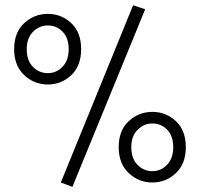

<svg xmlns="http://www.w3.org/2000/svg" viewBox="-20 -688 758 729"><path d="M161.6 -591.3Q129.4 -591.3 105.5 -567.4Q81.5 -543.5 81.5 -501.5Q81.5 -458 105.2 -434.1Q128.9 -410.2 161.6 -410.2Q193.8 -410.2 217.3 -434.3Q240.7 -458.5 240.7 -501.5Q240.7 -544.4 217.5 -567.9Q194.3 -591.3 161.6 -591.3ZM161.6 -367.2Q109.9 -367.2 71.8 -402.8Q33.7 -438.5 33.7 -501.5Q33.7 -564.9 71.8 -600.1Q109.9 -635.3 161.6 -635.3Q213.4 -635.3 250.7 -600.1Q288.1 -564.9 288.1 -501.5Q288.1 -438 250.5 -402.6Q212.9 -367.2 161.6 -367.2ZM485.4 -668 531.2 -652.8 254.9 21.5 210.9 4.9ZM558.6 -219.2Q526.4 -219.2 502.4 -195.3Q478.5 -171.4 478.5 -129.4Q478.5 -85.9 502.2 -62Q525.9 -38.1 558.6 -38.1Q590.8 -38.1 614.3 -62.3Q637.7 -86.4 637.7 -129.4Q637.7 -172.4 614.5 -195.8Q591.3 -219.2 558.6 -219.2ZM558.6 4.9Q506.8 4.9 468.8 -30.8Q430.7 -66.4 430.7 -129.4Q430.7 -192.9 468.8 -228Q506.8 -263.2 558.6 -263.2Q610.4 -263.2 647.9 -228Q685.5 -192.9 685.5 -129.4Q685.5 -65.9 647.7 -30.5Q609.9 4.9 558.6 4.9Z"/></svg>

Font: Anaheim
Style: Regular
Weight: 400
Designer: vernon adams
Foundry: vernon adams
Version: Version 1.002; ttfautohint (v0.93.5-3d13) -l 8 -r 50 -G 200 